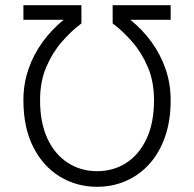

<svg xmlns="http://www.w3.org/2000/svg" viewBox="-20 -710 746 738"><path d="M353 -52Q416 -52 465.5 -84Q515 -116 543.5 -177Q572 -238 572 -325Q572 -396 548.5 -451.5Q525 -507 488.5 -549Q452 -591 413 -620V-690H636V-634H481Q527 -597 562 -549Q597 -501 616.5 -444.5Q636 -388 636 -325Q636 -245 614 -183Q592 -121 553 -78.5Q514 -36 463 -14Q412 8 353 8Q275 8 210.5 -31Q146 -70 108 -144.5Q70 -219 70 -325Q70 -388 89.5 -444.5Q109 -501 144 -549Q179 -597 225 -634H70V-690H293V-620Q254 -591 217.5 -549Q181 -507 157.5 -451.5Q134 -396 134 -325Q134 -238 162.5 -177Q191 -116 241 -84Q291 -52 353 -52Z"/></svg>

Font: Radio Canada Light
Style: Regular
Weight: 300
Designer: Charles Daoud, Etienne Aubert Bonn, Alexandre Saumier Demers, Jacques Le Bailly
Foundry: Radio-Canada
Version: Version 2.104;gftools[0.9.28.dev5+ged2979d]